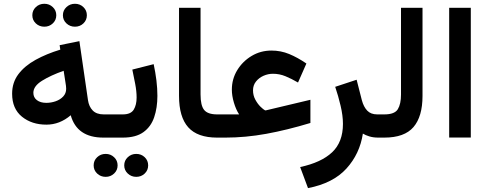

<svg xmlns="http://www.w3.org/2000/svg" viewBox="-20 -721 2556 1006"><path d="M309.6 -641.1Q309.6 -666.5 328.1 -683.8Q346.7 -701.2 372.6 -701.2Q398.9 -701.2 417 -683.8Q435.1 -666.5 435.1 -641.1Q435.1 -615.7 417 -598.4Q398.9 -581.1 372.6 -581.1Q346.7 -581.1 328.1 -598.4Q309.6 -615.7 309.6 -641.1ZM149.4 -641.1Q149.4 -666.5 167.7 -683.8Q186 -701.2 212.4 -701.2Q238.3 -701.2 256.6 -683.8Q274.9 -666.5 274.9 -641.1Q274.9 -615.7 256.6 -598.4Q238.3 -581.1 212.4 -581.1Q186 -581.1 167.7 -598.4Q149.4 -615.7 149.4 -641.1ZM521.5 0Q383.3 0 350.6 -117.2Q293 -67.9 223.1 -67.9Q146.5 -67.9 95 -109.6Q43.5 -151.4 43.5 -230Q43.5 -288.6 76.4 -332.3Q109.4 -376 166.5 -407.5Q223.6 -439 295.9 -460.9L292.5 -484.4L396 -505.4L440.9 -196.8Q445.8 -162.6 465.8 -142.1Q485.8 -121.6 523.4 -121.6H538.6V0ZM326.7 -255.9Q326.7 -262.7 325.7 -270.8Q324.7 -278.8 323.2 -287.6L313.5 -350.1Q245.6 -326.2 200.2 -297.9Q154.8 -269.5 154.8 -234.9Q154.8 -210.4 173.3 -196.3Q191.9 -182.1 222.7 -182.1Q247.6 -182.1 271.5 -190.4Q295.4 -198.7 311 -215.3Q326.7 -231.9 326.7 -255.9Z M623.5 0H518.1V-121.6H623.5Q665.5 -121.6 680.7 -146.5Q695.8 -171.4 695.8 -210Q695.8 -242.7 688.5 -281Q681.2 -319.3 673.3 -356.4L785.2 -384.8Q794.4 -341.8 799.6 -299.6Q804.7 -257.3 804.7 -218.8Q804.7 -156.2 787.8 -106.7Q771 -57.1 731.4 -28.6Q691.9 0 623.5 0ZM630.9 145.5Q630.9 120.1 649.4 102.8Q668 85.4 693.8 85.4Q720.2 85.4 738.3 102.8Q756.3 120.1 756.3 145.5Q756.3 170.9 738.3 188.2Q720.2 205.6 693.8 205.6Q668 205.6 649.4 188.2Q630.9 170.9 630.9 145.5ZM470.7 145.5Q470.7 120.1 489 102.8Q507.3 85.4 533.7 85.4Q559.6 85.4 577.9 102.8Q596.2 120.1 596.2 145.5Q596.2 170.9 577.9 188.2Q559.6 205.6 533.7 205.6Q507.3 205.6 489 188.2Q470.7 170.9 470.7 145.5Z M918 -680.2H1030.8V-226.1Q1030.8 -168 1049.8 -144.8Q1068.8 -121.6 1117.7 -121.6H1129.9V0H1117.7Q1014.6 0 966.3 -54Q918 -107.9 918 -218.8Z M1232.9 -121.6Q1216.3 -147 1205.6 -183.1Q1194.8 -219.2 1194.8 -251.5Q1194.8 -307.1 1223.1 -353.5Q1251.5 -399.9 1298.6 -428Q1345.7 -456.1 1402.3 -456.1Q1451.2 -456.1 1495.1 -438Q1539.1 -419.9 1585.4 -388.2L1541.5 -288.6Q1507.3 -308.6 1475.8 -321.5Q1444.3 -334.5 1410.2 -334.5Q1384.8 -334.5 1360.8 -324Q1336.9 -313.5 1321.3 -293.9Q1305.7 -274.4 1305.7 -247.6Q1305.7 -221.2 1317.9 -198.7Q1330.1 -176.3 1345.2 -161.6Q1360.4 -147 1369.1 -142.6Q1374.5 -142.6 1380.4 -144.5L1606.4 -198.2V-76.7Q1483.9 -39.6 1375 -19.8Q1266.1 0 1161.1 0H1110.4V-121.6Z M1961.9 0Q1936 0 1915.3 -6.3Q1894.5 -12.7 1881.3 -21Q1865.2 85 1795.2 162.1Q1725.1 239.3 1593.8 264.6L1552.7 154.3Q1663.6 130.4 1720.2 76.9Q1776.9 23.4 1776.9 -71.8Q1776.9 -115.2 1764.6 -167Q1752.4 -218.8 1736.3 -266.1L1848.6 -303.2L1876 -195.8Q1885.3 -161.1 1904.1 -141.4Q1922.9 -121.6 1956.5 -121.6H1975.1V0Z M1955.6 -121.6H1994.1Q2047.9 -121.6 2064.5 -148.9Q2081.1 -176.3 2081.1 -225.6V-680.2H2193.8V-218.3Q2193.8 -110.4 2146.5 -55.2Q2099.1 0 1993.7 0H1955.6Z M2446.8 -680.2V-0.5H2333.5V-680.2Z"/></svg>

Font: Vazirmatn RD UI FD SemiBold
Style: Regular
Weight: 600
Designer: Saber Rastikerdar
Foundry: Saber Rastikerdar
Version: Version 33.003